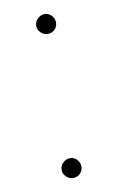

<svg xmlns="http://www.w3.org/2000/svg" viewBox="-66 -544 360 587"><g transform="rotate(-10 114.5 -250.5)"><path d="M83 -26.4Q83 -39.1 92.5 -48.3Q102.1 -57.6 114.3 -57.6Q126.5 -57.6 135.5 -48.3Q144.5 -39.1 144.5 -26.4Q144.5 -14.2 135.7 -5.1Q127 3.9 114.3 3.9Q101.6 3.9 92.3 -5.1Q83 -14.2 83 -26.4ZM83 -473.6Q83 -486.3 92.5 -495.6Q102.1 -504.9 114.3 -504.9Q126.5 -504.9 135.5 -495.6Q144.5 -486.3 144.5 -473.6Q144.5 -461.4 135.7 -452.4Q127 -443.4 114.3 -443.4Q101.6 -443.4 92.3 -452.4Q83 -461.4 83 -473.6Z"/></g></svg>

Font: Pretendard JP Thin
Style: Regular
Weight: 100
Designer: Base glyphs from Inter by Rasmus Andersson; Hangeul glyphs from Noto Sans CJK(Source Han Sans) by Jang Soo-young and Kan
Foundry: Kil Hyung-jin
Version: Version 1.309